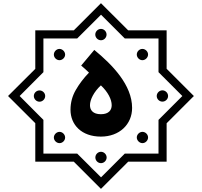

<svg xmlns="http://www.w3.org/2000/svg" viewBox="-20 -909 1285 1222"><path d="M449.7 -715.8H204.6V-470.7L31.2 -297.9L204.6 -125V120.1H449.7L622.6 293L795.9 120.1H1040.5V-124.5L1213.9 -297.9L1040.5 -471.2V-715.8H795.9L622.6 -888.7ZM774.4 -664.1H988.8V-449.7L1140.6 -297.9L988.8 -146V68.4H774.4L623 219.7L471.2 68.4H256.3V-146L105 -297.9L256.3 -449.7V-664.1H471.2L623 -815.4ZM622.6 -725.1C603 -725.1 586.4 -708.5 586.4 -689C586.4 -669.4 603 -652.8 622.6 -652.8C642.1 -652.8 658.2 -669.4 658.2 -689C658.2 -708.5 642.1 -725.1 622.6 -725.1ZM358.4 -597.7C339.4 -597.7 322.8 -580.6 322.8 -561.5C322.8 -542.5 339.4 -525.9 358.4 -525.9C377.4 -525.9 394.5 -542.5 394.5 -561.5C394.5 -580.6 377.4 -597.7 358.4 -597.7ZM886.2 -597.7C867.2 -597.7 850.6 -581.1 850.6 -562C850.6 -543 867.2 -525.9 886.2 -525.9C905.3 -525.9 922.4 -543 922.4 -562C922.4 -581.1 905.3 -597.7 886.2 -597.7ZM622.1 -39.6C739.7 -39.6 820.8 -117.2 820.8 -222.2C820.8 -367.7 695.8 -496.6 580.1 -591.3L496.6 -491.7C513.7 -477.5 530.8 -461.9 546.4 -446.8C512.7 -412.1 484.9 -375.5 462.4 -336.4C439.9 -297.4 428.7 -255.4 428.7 -210.4C428.7 -114.7 499 -39.6 622.1 -39.6ZM622.1 -182.1C571.3 -182.1 552.7 -208.5 552.7 -239.3C552.7 -274.4 577.1 -324.2 622.1 -365.7C667.5 -323.2 690.9 -275.9 690.9 -239.3C690.9 -208.5 672.4 -182.1 622.1 -182.1ZM1013.7 -334C994.1 -334 977.5 -317.4 977.5 -297.9C977.5 -278.3 994.1 -262.2 1013.7 -262.2C1033.2 -262.2 1049.8 -278.3 1049.8 -297.9C1049.8 -317.4 1033.2 -334 1013.7 -334ZM231.4 -333.5C211.9 -333.5 195.3 -317.4 195.3 -297.9C195.3 -278.3 211.9 -261.7 231.4 -261.7C251 -261.7 267.6 -278.3 267.6 -297.9C267.6 -317.4 251 -333.5 231.4 -333.5ZM886.7 -69.8C867.7 -69.8 850.6 -53.2 850.6 -34.2C850.6 -15.1 867.7 2 886.7 2C905.8 2 922.4 -15.1 922.4 -34.2C922.4 -53.2 905.8 -69.8 886.7 -69.8ZM358.9 -69.8C339.8 -69.8 322.8 -52.7 322.8 -33.7C322.8 -14.6 339.8 2 358.9 2C377.9 2 394.5 -14.6 394.5 -33.7C394.5 -52.7 377.9 -69.8 358.9 -69.8ZM622.6 57.1C603 57.1 586.9 73.7 586.9 93.3C586.9 112.8 603 129.4 622.6 129.4C642.1 129.4 658.7 112.8 658.7 93.3C658.7 73.7 642.1 57.1 622.6 57.1Z"/></svg>

Font: Estedad Bold
Style: Regular
Weight: 700
Designer: Amin Abedi
Version: Version 7.3